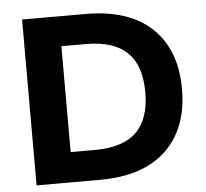

<svg xmlns="http://www.w3.org/2000/svg" viewBox="-51 -759 873 813"><g transform="rotate(-5 385.5 -352.5)"><path d="M72 0V-705H341Q526 -705 623.5 -612Q721 -519 721 -353Q721 -187 623.5 -93.5Q526 0 341 0ZM228 -128H332Q450 -128 507.5 -183.5Q565 -239 565 -353Q565 -467 507.5 -522.5Q450 -578 332 -578H228Z"/></g></svg>

Font: Mulish ExtraBold
Style: Regular
Weight: 800
Designer: Vernon Adams
Foundry: Vernon Adams
Version: Version 3.603; ttfautohint (v1.8.3)